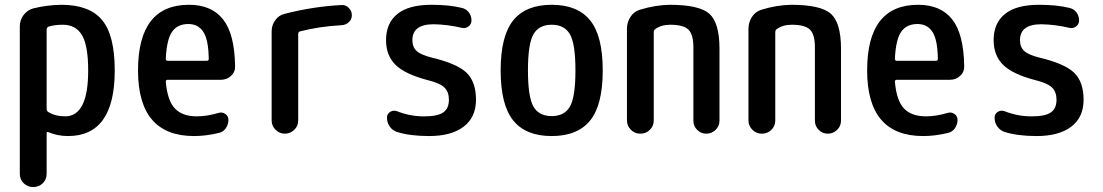

<svg xmlns="http://www.w3.org/2000/svg" viewBox="-20 -550 4540 790"><path d="M171.9 -427.7V-102.5Q171.9 -93.8 177.7 -89.8Q207 -71.3 248 -71.3Q342.8 -71.3 342.8 -259.8Q342.8 -362.3 317.4 -405.3Q292 -448.2 238.3 -448.2Q204.1 -448.2 179.7 -440.4Q171.9 -436.5 171.9 -427.7ZM61.5 165V-441.4Q61.5 -467.8 77.1 -488.3Q92.8 -508.8 117.2 -515.6Q172.9 -529.3 232.4 -530.3Q347.7 -530.3 399.9 -467.8Q452.1 -405.3 452.1 -259.8Q452.1 9.8 259.8 9.8Q217.8 9.8 179.7 -5.9Q171.9 -9.8 171.9 -2V165Q171.9 188.5 155.8 204.1Q139.6 219.7 116.7 219.7Q93.8 219.7 77.6 204.1Q61.5 188.5 61.5 165Z M754.9 -451.2Q710.9 -451.2 688.5 -419.9Q666 -388.7 662.1 -308.6Q662.1 -299.8 669.9 -299.8H830.1Q838.9 -299.8 838.9 -307.6Q837.9 -385.7 816.9 -418.5Q795.9 -451.2 754.9 -451.2ZM778.3 9.8Q547.9 9.8 547.9 -260.3Q547.9 -530.3 757.8 -530.3Q850.6 -530.3 897.9 -470.2Q945.3 -410.2 947.3 -278.3Q948.2 -253.9 930.7 -237.8Q913.1 -221.7 888.7 -221.7H669.9Q662.1 -221.7 662.1 -213.9Q668.9 -135.7 699.7 -103.5Q730.5 -71.3 790 -71.3Q832 -71.3 880.9 -85.9Q894.5 -89.8 907.2 -81.1Q919.9 -72.3 919.9 -56.6Q919.9 -38.1 909.2 -22.5Q898.4 -6.8 879.9 -2.9Q827.1 9.8 778.3 9.8Z M1097.7 -54.7V-420.9Q1097.7 -446.3 1112.3 -466.8Q1127 -487.3 1151.4 -493.2Q1269.5 -523.4 1385.7 -529.3Q1402.3 -530.3 1415 -517.6Q1427.7 -504.9 1427.7 -487.8Q1427.7 -470.7 1415.5 -459Q1403.3 -447.3 1385.7 -446.3Q1293.9 -441.4 1214.8 -420.9Q1207 -418.9 1207 -410.2V-54.7Q1207 -31.2 1190.4 -15.6Q1173.8 0 1151.9 0Q1129.9 0 1113.8 -16.1Q1097.7 -32.2 1097.7 -54.7Z M1742.2 -219.7Q1647.5 -244.1 1607.9 -282.7Q1568.4 -321.3 1568.4 -384.8Q1568.4 -455.1 1615.2 -492.7Q1662.1 -530.3 1754.9 -530.3Q1828.1 -530.3 1879.9 -517.6Q1897.5 -513.7 1908.7 -499.5Q1919.9 -485.4 1919.9 -465.8Q1919.9 -450.2 1907.2 -440.9Q1894.5 -431.6 1879.9 -435.5Q1821.3 -449.2 1764.6 -450.2Q1676.8 -450.2 1676.8 -384.8Q1676.8 -356.4 1694.3 -340.3Q1711.9 -324.2 1754.9 -313.5Q1861.3 -288.1 1899.9 -250.5Q1938.5 -212.9 1938.5 -139.6Q1938.5 -67.4 1887.7 -28.8Q1836.9 9.8 1745.1 9.8Q1668 9.8 1614.3 -6.8Q1595.7 -12.7 1584 -28.8Q1572.3 -44.9 1572.3 -66.4Q1572.3 -81.1 1585 -89.4Q1597.7 -97.7 1612.3 -92.8Q1669.9 -70.3 1727.5 -71.3Q1780.3 -71.3 1803.7 -87.4Q1827.1 -103.5 1827.1 -139.6Q1827.1 -171.9 1808.6 -189.9Q1790 -208 1742.2 -219.7Z M2325.2 -408.7Q2302.7 -448.2 2250 -448.2Q2197.3 -448.2 2174.8 -408.7Q2152.3 -369.1 2152.3 -260.3Q2152.3 -151.4 2174.8 -111.8Q2197.3 -72.3 2250 -72.3Q2302.7 -72.3 2325.2 -111.8Q2347.7 -151.4 2347.7 -260.3Q2347.7 -369.1 2325.2 -408.7ZM2408.2 -54.2Q2356.4 9.8 2250 9.8Q2143.6 9.8 2091.8 -54.2Q2040 -118.2 2040 -260.3Q2040 -402.3 2091.8 -466.3Q2143.6 -530.3 2250 -530.3Q2356.4 -530.3 2408.2 -466.3Q2460 -402.3 2460 -260.3Q2460 -118.2 2408.2 -54.2Z M2559.6 -54.7V-430.7Q2559.6 -458 2573.7 -480Q2587.9 -502 2612.3 -509.8Q2675.8 -529.3 2735.4 -530.3Q2857.4 -530.3 2898.9 -493.2Q2940.4 -456.1 2940.4 -349.6V-53.7Q2940.4 -31.2 2924.3 -15.6Q2908.2 0 2886.2 0Q2864.3 0 2848.6 -15.6Q2833 -31.2 2833 -53.7V-355.5Q2833 -408.2 2812.5 -428.2Q2792 -448.2 2738.3 -448.2Q2701.2 -448.2 2676.8 -430.7Q2669.9 -426.8 2669.9 -417V-54.7Q2669.9 -31.2 2653.8 -15.6Q2637.7 0 2614.7 0Q2591.8 0 2575.7 -16.1Q2559.6 -32.2 2559.6 -54.7Z M3059.6 -54.7V-430.7Q3059.6 -458 3073.7 -480Q3087.9 -502 3112.3 -509.8Q3175.8 -529.3 3235.4 -530.3Q3357.4 -530.3 3398.9 -493.2Q3440.4 -456.1 3440.4 -349.6V-53.7Q3440.4 -31.2 3424.3 -15.6Q3408.2 0 3386.2 0Q3364.3 0 3348.6 -15.6Q3333 -31.2 3333 -53.7V-355.5Q3333 -408.2 3312.5 -428.2Q3292 -448.2 3238.3 -448.2Q3201.2 -448.2 3176.8 -430.7Q3169.9 -426.8 3169.9 -417V-54.7Q3169.9 -31.2 3153.8 -15.6Q3137.7 0 3114.7 0Q3091.8 0 3075.7 -16.1Q3059.6 -32.2 3059.6 -54.7Z M3754.9 -451.2Q3710.9 -451.2 3688.5 -419.9Q3666 -388.7 3662.1 -308.6Q3662.1 -299.8 3669.9 -299.8H3830.1Q3838.9 -299.8 3838.9 -307.6Q3837.9 -385.7 3816.9 -418.5Q3795.9 -451.2 3754.9 -451.2ZM3778.3 9.8Q3547.9 9.8 3547.9 -260.3Q3547.9 -530.3 3757.8 -530.3Q3850.6 -530.3 3897.9 -470.2Q3945.3 -410.2 3947.3 -278.3Q3948.2 -253.9 3930.7 -237.8Q3913.1 -221.7 3888.7 -221.7H3669.9Q3662.1 -221.7 3662.1 -213.9Q3668.9 -135.7 3699.7 -103.5Q3730.5 -71.3 3790 -71.3Q3832 -71.3 3880.9 -85.9Q3894.5 -89.8 3907.2 -81.1Q3919.9 -72.3 3919.9 -56.6Q3919.9 -38.1 3909.2 -22.5Q3898.4 -6.8 3879.9 -2.9Q3827.1 9.8 3778.3 9.8Z M4242.2 -219.7Q4147.5 -244.1 4107.9 -282.7Q4068.4 -321.3 4068.4 -384.8Q4068.4 -455.1 4115.2 -492.7Q4162.1 -530.3 4254.9 -530.3Q4328.1 -530.3 4379.9 -517.6Q4397.5 -513.7 4408.7 -499.5Q4419.9 -485.4 4419.9 -465.8Q4419.9 -450.2 4407.2 -440.9Q4394.5 -431.6 4379.9 -435.5Q4321.3 -449.2 4264.6 -450.2Q4176.8 -450.2 4176.8 -384.8Q4176.8 -356.4 4194.3 -340.3Q4211.9 -324.2 4254.9 -313.5Q4361.3 -288.1 4399.9 -250.5Q4438.5 -212.9 4438.5 -139.6Q4438.5 -67.4 4387.7 -28.8Q4336.9 9.8 4245.1 9.8Q4168 9.8 4114.3 -6.8Q4095.7 -12.7 4084 -28.8Q4072.3 -44.9 4072.3 -66.4Q4072.3 -81.1 4085 -89.4Q4097.7 -97.7 4112.3 -92.8Q4169.9 -70.3 4227.5 -71.3Q4280.3 -71.3 4303.7 -87.4Q4327.1 -103.5 4327.1 -139.6Q4327.1 -171.9 4308.6 -189.9Q4290 -208 4242.2 -219.7Z"/></svg>

Font: Rounded Mgen+ 1mn medium
Style: Regular
Weight: 500
Designer: [Source Han Sans]
Ryoko NISHIZUKA  (kana & ideographs); Paul D. Hunt (Latin, Greek & Cyrillic); Wenlong ZHANG  (bopomofo
Version: Version 1.059.20150602